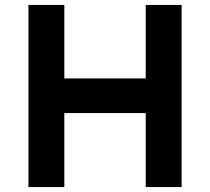

<svg xmlns="http://www.w3.org/2000/svg" viewBox="-20 -756 849 776"><path d="M714 -736V0H569V-299H240V0H95V-736H240V-439H569V-736Z"/></svg>

Font: Reem Kufi Fun
Style: Regular
Weight: 400
Designer: Khaled Hosny
Version: Version 1.005